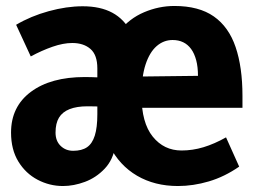

<svg xmlns="http://www.w3.org/2000/svg" viewBox="-20 -606 854 643"><path d="M191 17Q146 17 106 -4Q66 -25 41.5 -65Q17 -105 17 -162Q17 -249 83.5 -298.5Q150 -348 264 -348Q284 -348 316.5 -346.5Q349 -345 372 -340V-242Q347 -247 324.5 -248.5Q302 -250 273 -250Q237 -250 213 -240.5Q189 -231 177.5 -212Q166 -193 166 -162Q166 -134 183 -117.5Q200 -101 225 -101Q254 -101 271.5 -113Q289 -125 297.5 -152Q306 -179 306 -223V-377Q306 -422 283 -442Q260 -462 222 -462Q192 -462 156 -449.5Q120 -437 83 -417L34 -523Q83 -552 143 -568.5Q203 -585 257 -585Q316 -585 356 -563.5Q396 -542 419 -498L379 -501Q413 -544 462.5 -565Q512 -586 564 -586Q646 -586 696 -551Q746 -516 769 -448.5Q792 -381 792 -285V-245H386L388 -349L643 -352Q643 -382 637 -404.5Q631 -427 620 -442Q609 -457 593.5 -464.5Q578 -472 558 -472Q528 -472 504.5 -451.5Q481 -431 467.5 -390Q454 -349 454 -286Q454 -195 491.5 -148.5Q529 -102 588 -102Q625 -102 661.5 -113Q698 -124 737 -146L781 -48Q732 -14 679.5 1.5Q627 17 576 17Q498 17 439 -17.5Q380 -52 347 -117H366Q359 -71 330.5 -41Q302 -11 264.5 3Q227 17 191 17Z"/></svg>

Font: Yaldevi
Style: Bold
Weight: 700
Designer: Sol Matas, Rajitha Manaperi, Kosala Senevirathne
Foundry: Mooniak
Version: Version 1.100